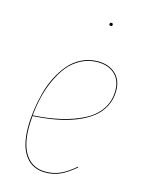

<svg xmlns="http://www.w3.org/2000/svg" viewBox="-110 -775 642 851"><g transform="rotate(15 211.0 -349.5)"><path d="M293.9 -693.4Q287.1 -693.4 287.1 -700.2Q287.1 -707.5 294.4 -707.5Q301.8 -707.5 301.8 -700.7Q301.8 -693.4 293.9 -693.4ZM392.6 -421.9Q392.6 -381.8 375.2 -349.1Q357.9 -316.4 328.1 -293.7Q298.3 -271 256.1 -254.6Q213.9 -238.3 166.3 -229.7Q118.7 -221.2 63 -217.8Q60.5 -187.5 60.5 -166Q60.5 -83 92.3 -38.8Q124 5.4 181.6 5.4Q219.2 5.4 250 -8.8Q280.8 -22.9 315.9 -53.2L317.9 -50.3Q281.7 -19.5 250.7 -5.1Q219.7 9.3 181.6 9.3Q122.1 9.3 89.4 -35.6Q56.6 -80.6 56.6 -165.5Q56.6 -203.6 62 -243.2Q67.4 -282.7 78.1 -324Q88.9 -365.2 107.2 -401.4Q125.5 -437.5 149.7 -465.8Q173.8 -494.1 207.8 -510.7Q241.7 -527.3 281.7 -527.3Q331.1 -527.3 361.8 -499.5Q392.6 -471.7 392.6 -421.9ZM281.7 -523.4Q240.2 -523.4 205.3 -505.1Q170.4 -486.8 146.5 -456.8Q122.6 -426.8 104.5 -386.7Q86.4 -346.7 76.9 -305.7Q67.4 -264.6 63 -221.2Q132.8 -225.1 190.2 -238.5Q247.6 -252 293 -275.4Q338.4 -298.8 363.5 -336.2Q388.7 -373.5 388.7 -421.9Q388.7 -470.2 359.1 -496.8Q329.6 -523.4 281.7 -523.4Z"/></g></svg>

Font: Fira Sans Compressed Four
Style: Italic
Weight: 100
Width: 3
Italic angle: -8°
Designer: Carrois Corporate & Edenspiekermann AG
Foundry: Carrois Corporate GbR & Edenspiekermann AG
Version: Version 4.203;PS 004.203;hotconv 1.0.88;makeotf.lib2.5.64775